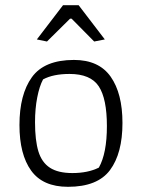

<svg xmlns="http://www.w3.org/2000/svg" viewBox="-20 -711 547 740"><path d="M122 -559 223 -691H283L384 -559L343 -551L256 -639H250L161 -551ZM55 -229Q55 -347 103 -413.5Q151 -480 265 -480Q361 -480 406.5 -415.5Q452 -351 452 -237Q452 -120 404 -55.5Q356 9 242 9Q145 9 100 -53.5Q55 -116 55 -229ZM361 -65Q392 -120 392 -225Q392 -331 360.5 -378.5Q329 -426 248 -426Q185 -426 146 -405Q132 -379 123.5 -335.5Q115 -292 115 -240Q115 -170 128 -127.5Q141 -85 172.5 -64.5Q204 -44 259 -44Q319 -44 361 -65Z"/></svg>

Font: Athiti
Style: Regular
Weight: 400
Designer: CadsonDemak Team
Foundry: CadsonDemak
Version: Version 1.032